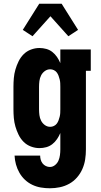

<svg xmlns="http://www.w3.org/2000/svg" viewBox="-20 -785 540 1028"><path d="M247 223Q223 223 199 219Q175 215 153 204.5Q131 194 113.5 177.5Q96 161 84 140Q72 119 65.5 95.5Q59 72 58 48H195Q195 59 198 70Q201 81 208 90Q215 99 225.5 104Q236 109 247 109Q262 109 274.5 99Q287 89 293 75Q299 61 301 45.5Q303 30 303 15V-73Q296 -56 285.5 -40.5Q275 -25 260.5 -13.5Q246 -2 228 3Q210 8 191 8Q168 8 145.5 -0.5Q123 -9 106.5 -25.5Q90 -42 79.5 -63.5Q69 -85 62.5 -107.5Q56 -130 54 -153.5Q52 -177 52 -200V-320Q52 -343 54 -366.5Q56 -390 62.5 -412.5Q69 -435 79.5 -456.5Q90 -478 106.5 -494.5Q123 -511 145.5 -519.5Q168 -528 191 -528Q210 -528 228 -523Q246 -518 260.5 -506.5Q275 -495 285.5 -479.5Q296 -464 303 -447V-520H466V-406H440V15Q440 42 436 68.5Q432 95 421 120Q410 145 392 165.5Q374 186 350.5 199Q327 212 300.5 217.5Q274 223 247 223ZM249 -106Q259 -106 268.5 -110.5Q278 -115 284 -123Q290 -131 293.5 -140.5Q297 -150 299.5 -160Q302 -170 302.5 -180Q303 -190 303 -200V-320Q303 -330 302.5 -340Q302 -350 299.5 -360Q297 -370 293.5 -379.5Q290 -389 284 -397Q278 -405 268.5 -409.5Q259 -414 249 -414Q233 -414 220 -404.5Q207 -395 200 -381Q193 -367 191 -351.5Q189 -336 189 -320V-200Q189 -184 191 -168.5Q193 -153 200 -139Q207 -125 220 -115.5Q233 -106 249 -106ZM154 -591 102 -625 190 -765H310L398 -625L346 -591L250 -698Z"/></svg>

Font: Iosevka Curly Slab Heavy
Style: Regular
Weight: 900
Monospace: yes
Designer: Belleve Invis
Foundry: Belleve Invis
Version: Version 22.1.2; ttfautohint (v1.8.4)